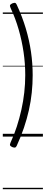

<svg xmlns="http://www.w3.org/2000/svg" viewBox="-20 -974 326 1369"><path d="M55 43Q81 -13 100 -72Q119 -131 132.5 -191.5Q146 -252 153 -314Q160 -376 160 -438Q160 -521 148 -602.5Q136 -684 113 -764Q90 -844 55 -918Q49 -932 52 -938Q55 -944 68 -950Q82 -955 88 -953.5Q94 -952 99 -941Q139 -855 164 -771Q189 -687 201 -604Q213 -521 213 -438Q213 -376 206.5 -313.5Q200 -251 186 -188.5Q172 -126 150.5 -62.5Q129 1 99 66Q94 76 88 78Q82 80 68 75Q55 69 52 63Q49 57 55 43ZM0 365H286V375H0ZM0 -20H286V0H0ZM0 -505H286V-500H0ZM0 -885H286V-875H0Z"/></svg>

Font: Playwrite GB J Guides
Style: Regular
Weight: 400
Designer: Veronika Burian, José Scaglione
Foundry: TypeTogether
Version: Version 1.003